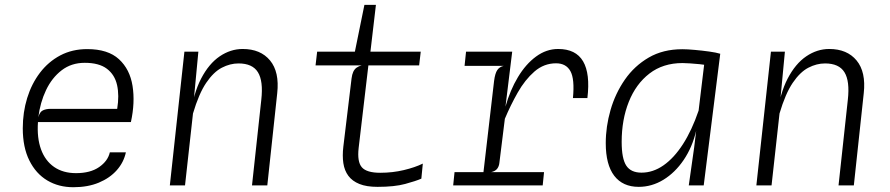

<svg xmlns="http://www.w3.org/2000/svg" viewBox="-20 -757 3635 784"><path d="M279.5 7.5Q219.5 7.5 173 -20.2Q126.5 -48 99.8 -101.8Q73 -155.5 73 -233Q73 -298.5 91 -356.8Q109 -415 143.2 -460Q177.5 -505 226.2 -530.8Q275 -556.5 336 -556.5Q421 -556.5 465.8 -515.2Q510.5 -474 521.2 -406.2Q532 -338.5 514.5 -258.5H135Q130.5 -194 147.5 -147.2Q164.5 -100.5 201 -75.2Q237.5 -50 290.5 -50Q349 -50 384.8 -74.8Q420.5 -99.5 428.5 -135H494Q485.5 -94.5 457 -62.2Q428.5 -30 383.5 -11.2Q338.5 7.5 279.5 7.5ZM136.5 -278Q142 -300 155 -306.2Q168 -312.5 185.5 -312.5H458.5Q467.5 -367.5 458 -409.8Q448.5 -452 416.5 -476.2Q384.5 -500.5 326 -500.5Q271.5 -500.5 231.8 -470Q192 -439.5 168 -389Q144 -338.5 136.5 -278Z M673.5 0 733 -546H790L765 -282H757Q769.5 -375 801.2 -436Q833 -497 877.2 -527Q921.5 -557 971 -557Q1044 -557 1082.8 -510Q1121.5 -463 1112 -376.5L1071.5 0H1009L1047 -350Q1055.5 -426 1033.2 -462Q1011 -498 954 -498Q919.5 -498 885.8 -480.5Q852 -463 822 -418.8Q792 -374.5 768 -293.5L735.5 0Z M1521.5 6Q1476.5 6 1447.5 -5.8Q1418.5 -17.5 1402.5 -39Q1386.5 -60.5 1382 -90.8Q1377.5 -121 1382 -158.5L1415.5 -436.5Q1417.5 -453 1422.5 -463.8Q1427.5 -474.5 1436.2 -480.8Q1445 -487 1457 -490L1429.5 -524L1429 -545.5L1468 -737H1515L1490 -524L1486 -505L1444.5 -153Q1438 -96.5 1457.5 -74Q1477 -51.5 1532.5 -51.5Q1583 -51.5 1629 -62.5Q1675 -73.5 1706.5 -89L1700.5 -27.5Q1677.5 -17.5 1634.2 -5.8Q1591 6 1521.5 6ZM1268.5 -490 1275 -546H1698L1691.5 -490Z M1830.5 0 1836 -54H2201.5L2196 0ZM1877 -488 1883 -546H2071.5L2039.5 -488ZM1949 -10 1997.5 -426.5Q2001.5 -457.5 2010.5 -470.8Q2019.5 -484 2036.5 -488L2004.5 -497L2010 -529.5L2071.5 -546L2044 -321.5Q2063 -389 2095 -442.2Q2127 -495.5 2169 -526.2Q2211 -557 2259 -557Q2331.5 -557 2361 -506.5Q2390.5 -456 2378.5 -356.5H2319.5Q2327 -434.5 2309.2 -466.5Q2291.5 -498.5 2250.5 -498.5Q2201 -498.5 2162.2 -464.8Q2123.5 -431 2094 -379Q2064.5 -327 2041.5 -272L2019 -91Q2017.5 -77.5 2010 -67.8Q2002.5 -58 1985 -54L2014 -41.5L2010.5 -10Z M2792.5 0 2814.5 -155 2856 -499 2859 -524.5 2921 -537.5 2853.5 0ZM2588 6Q2523 6 2488.2 -39.2Q2453.5 -84.5 2453.5 -172.5Q2453.5 -240 2473 -307.8Q2492.5 -375.5 2531.5 -431.8Q2570.5 -488 2629 -522Q2687.5 -556 2766 -556Q2787 -556 2817.2 -553.2Q2847.5 -550.5 2876.2 -546.5Q2905 -542.5 2921 -537.5L2901.5 -484.5Q2891.5 -487.5 2874 -490.2Q2856.5 -493 2836.2 -495Q2816 -497 2797.5 -498.2Q2779 -499.5 2767 -499.5Q2687.5 -499.5 2632 -456.8Q2576.5 -414 2547.5 -341Q2518.5 -268 2518.5 -177.5Q2518.5 -109.5 2537.2 -80.8Q2556 -52 2599.5 -52Q2646.5 -52 2689.2 -81.8Q2732 -111.5 2768.5 -168Q2805 -224.5 2832.5 -305L2840 -260L2823 -224Q2807 -156 2771.8 -104Q2736.5 -52 2689 -23Q2641.5 6 2588 6Z M3068.5 0 3128 -546H3185L3160 -282H3152Q3164.5 -375 3196.2 -436Q3228 -497 3272.2 -527Q3316.5 -557 3366 -557Q3439 -557 3477.8 -510Q3516.5 -463 3507 -376.5L3466.5 0H3404L3442 -350Q3450.5 -426 3428.2 -462Q3406 -498 3349 -498Q3314.5 -498 3280.8 -480.5Q3247 -463 3217 -418.8Q3187 -374.5 3163 -293.5L3130.5 0Z"/></svg>

Font: Spline Sans Mono Light
Style: Italic
Weight: 300
Italic angle: -4°
Monospace: yes
Version: Version 1.004